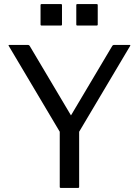

<svg xmlns="http://www.w3.org/2000/svg" viewBox="-20 -920 680 940"><path d="M537.5 -700H615Q620 -700 617 -695L367.5 -275V-5Q367.5 0 362.5 0H277.5Q272.5 0 272.5 -5V-275L23 -695Q20 -700 25 -700H117.5Q122.5 -700 125.5 -695L327.5 -355L529.5 -695Q532.5 -700 537.5 -700ZM278.5 -795H183.5Q178.5 -795 178.5 -800V-895Q178.5 -900 183.5 -900H278.5Q283.5 -900 283.5 -895V-800Q283.5 -795 278.5 -795ZM453.5 -795H358.5Q353.5 -795 353.5 -800V-895Q353.5 -900 358.5 -900H453.5Q458.5 -900 458.5 -895V-800Q458.5 -795 453.5 -795Z"/></svg>

Font: MFEK Sans
Style: Regular
Weight: 400
Designer: Owen Earl
Foundry: indestructible type*
Version: Version 0.001; ttfautohint (v1.8.4.7-5d5b)